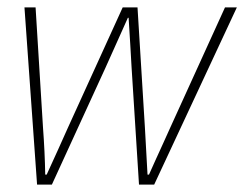

<svg xmlns="http://www.w3.org/2000/svg" viewBox="-20 -498 659 518"><path d="M80 0 46 -478H76L96 -154Q101 -87 102 -27H106Q117 -51 137 -95Q157 -139 163 -153L311 -478H351L371 -153Q374 -104 378 -27H382Q388 -41 399.5 -66Q411 -91 420.5 -112Q430 -133 439 -153L587 -478H619L396 0H355L335 -316Q334 -330 331.5 -377Q329 -424 327 -450H325Q313 -424 292.5 -377.5Q272 -331 264 -314L120 0Z"/></svg>

Font: TypoPRO Source Code Pro
Style: Italic
Weight: 200
Italic angle: -11°
Monospace: yes
Designer: Paul D. Hunt, Teo Tuominen
Foundry: Adobe Systems Incorporated
Version: Version 1.030;PS 1.0;hotconv 1.0.84;makeotf.lib2.5.63406